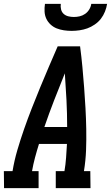

<svg xmlns="http://www.w3.org/2000/svg" viewBox="-42 -975 575 995"><path d="M-21 0 -22 -88H23Q32 -143 48 -197.5Q64 -252 83 -306.5Q102 -361 123 -414.5Q144 -468 166 -521.5Q188 -575 211 -628.5Q234 -682 257 -735H373Q380 -682 385 -628.5Q390 -575 394 -521.5Q398 -468 401 -414.5Q404 -361 405 -306.5Q406 -252 404 -197.5Q402 -143 393 -88H426L427 0H247V-88H292Q298 -123 300.5 -158.5Q303 -194 305 -229H160Q149 -194 139.5 -158.5Q130 -123 124 -88H158V0ZM188 -317H306Q306 -387 302.5 -456.5Q299 -526 294 -595Q266 -526 239 -456.5Q212 -387 188 -317ZM329 -815Q309 -815 289 -818Q269 -821 251.5 -828Q234 -835 220 -848Q206 -861 198 -878Q190 -895 189 -915Q188 -935 191 -955H273Q271 -940 274.5 -926Q278 -912 288 -903Q298 -894 312 -890.5Q326 -887 341 -887Q356 -887 371 -890.5Q386 -894 399 -903Q412 -912 420.5 -926Q429 -940 431 -955H513Q510 -935 502 -915Q494 -895 481 -878Q468 -861 449 -848Q430 -835 410.5 -828Q391 -821 370 -818Q349 -815 329 -815Z"/></svg>

Font: Iosevka Curly Slab Semibold
Style: Italic
Weight: 600
Italic angle: -9°
Monospace: yes
Designer: Belleve Invis
Foundry: Belleve Invis
Version: Version 22.1.2; ttfautohint (v1.8.4)